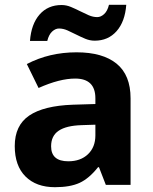

<svg xmlns="http://www.w3.org/2000/svg" viewBox="-20 -777 644 807"><path d="M424.8 0 396 -74.2H392.1Q354.5 -26.9 314.7 -8.5Q274.9 9.8 210.9 9.8Q132.3 9.8 87.2 -35.2Q42 -80.1 42 -163.1Q42 -250 102.8 -291.3Q163.6 -332.5 286.1 -336.9L380.9 -339.8V-363.8Q380.9 -446.8 295.9 -446.8Q230.5 -446.8 142.1 -407.2L92.8 -507.8Q187 -557.1 301.8 -557.1Q411.6 -557.1 470.2 -509.3Q528.8 -461.4 528.8 -363.8V0ZM380.9 -252.9 323.2 -251Q258.3 -249 226.6 -227.5Q194.8 -206.1 194.8 -162.1Q194.8 -99.1 267.1 -99.1Q318.8 -99.1 349.9 -128.9Q380.9 -158.7 380.9 -208ZM228 -657.2Q212.9 -657.2 199 -644.3Q185.1 -631.3 178.7 -605H106Q111.3 -675.8 146.2 -715.8Q181.2 -755.9 238.8 -755.9Q258.8 -755.9 278.1 -747.8Q297.4 -739.7 316.2 -730.2Q335 -720.7 353 -712.9Q371.1 -705.1 388.7 -705.1Q403.8 -705.1 417.7 -717.8Q431.6 -730.5 438 -756.8H510.7Q505.4 -686 470 -646Q434.6 -606 377.9 -606Q357.9 -606 338.6 -614Q319.3 -622.1 300.5 -631.6Q281.7 -641.1 263.7 -649.2Q245.6 -657.2 228 -657.2Z"/></svg>

Font: CAA NEO Sans
Style: Bold
Weight: 700
Version: Version 1.10